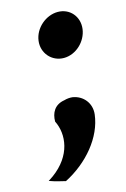

<svg xmlns="http://www.w3.org/2000/svg" viewBox="-99 -518 463 704"><g transform="rotate(-15 133.0 -165.5)"><path d="M227 -71C232 -113 204 -147 164 -153C154 -154 143 -153 133 -150C95 -144 80 -116 80 -83C107 -29 99 51 19 109L1 121L19 127C35 131 47 135 62 138C150 93 217 13 227 -71ZM98 -385C92 -339 126 -300 172 -300C218 -300 259 -339 265 -385C271 -431 239 -469 193 -469C148 -469 104 -432 98 -385Z"/></g></svg>

Font: Bluebird
Style: SfBdObl
Weight: 700
Designer: Jasper
Foundry: Cannot Into Space Fonts
Version: Version 0.98